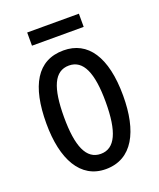

<svg xmlns="http://www.w3.org/2000/svg" viewBox="-130 -808 704 848"><g transform="rotate(-20 222.5 -384.0)"><path d="M343 -727H100V-665H343ZM403 -320C403 -503 337 -598 223 -598C99 -598 42 -497 42 -320C42 -152 102 -41 221 -41C346 -41 403 -153 403 -320ZM125 -320C125 -458 154 -527 223 -527C290 -527 321 -458 321 -320C321 -181 290 -112 223 -112C155 -112 125 -183 125 -320Z"/></g></svg>

Font: Noto Sans Tamil UI ExtraCondensed
Style: Regular
Weight: 400
Width: 2
Designer: Jelle Bosma - Monotype Design Team
Foundry: Monotype Imaging Inc.
Version: Version 2.004